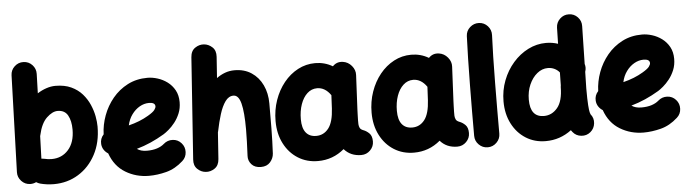

<svg xmlns="http://www.w3.org/2000/svg" viewBox="-50 -975 4560 1273"><g transform="rotate(-5 2230.0 -339.0)"><path d="M132.8 -748Q167.5 -747.1 191.2 -721.9Q214.8 -696.8 213.9 -662.1L210 -533.2Q239.3 -551.8 270 -562Q300.8 -572.3 330.1 -572.3Q391.1 -572.3 435.1 -551.8Q479 -531.2 508.1 -498Q537.1 -464.8 554.2 -425.5Q571.3 -386.2 578.4 -347.9Q585.4 -309.6 585.4 -279.3Q585.4 -173.8 543 -93.8Q500.5 -13.7 427.7 31.2Q355 76.2 263.7 76.2Q217.3 76.2 173.3 64.5Q159.7 60.5 147.5 52.7Q128.9 62 107.4 61.5Q73.2 60.5 49.3 35.2Q25.4 9.8 26.4 -24.4L46.9 -667Q47.9 -701.7 73.2 -725.3Q98.6 -749 132.8 -748ZM216.3 -96.7Q239.3 -90.8 263.7 -90.8Q332 -90.8 375.2 -139.6Q418.5 -188.5 418.5 -273.9Q418.5 -332 397.9 -368.7Q377.4 -405.3 330.1 -405.3Q295.4 -405.3 257.3 -369.1Q219.2 -333 202.1 -254.4Q201.7 -251.5 200.7 -249L195.8 -99.6Q206.1 -99.1 216.3 -96.7Z M1125 -2Q1072.8 45.4 1012.9 60.8Q953.1 76.2 897.5 76.2Q812 76.2 741.5 33.7Q670.9 -8.8 640.1 -95.7Q623 -106 611.8 -123Q600.6 -140.1 599.1 -161.6Q596.7 -197.8 621.1 -224.1Q623 -287.1 645.8 -348.9Q668.5 -410.6 710.2 -461.2Q752 -511.7 810.5 -542Q869.1 -572.3 942.9 -572.3Q975.1 -572.3 1009.8 -561.5Q1044.4 -550.8 1074.5 -528.6Q1104.5 -506.3 1123 -472.7Q1141.6 -439 1141.6 -393.1Q1141.6 -352.5 1127.7 -318.8Q1113.8 -285.2 1093 -259Q1072.3 -232.9 1051.5 -215.6Q1030.8 -198.2 1017.1 -189.9Q972.2 -163.1 926.3 -142.8Q880.4 -122.6 832 -108.9Q857.4 -90.8 897.5 -90.8Q936.5 -90.8 965.6 -100.3Q994.6 -109.9 1012.7 -126Q1038.6 -148.9 1073.2 -147.5Q1107.9 -146 1130.9 -120.1Q1153.8 -94.7 1152.3 -59.8Q1150.9 -24.9 1125 -2ZM938 -405.3Q906.2 -405.3 876.2 -388.2Q846.2 -371.1 823.7 -340.3Q801.3 -309.6 792.5 -268.6Q867.7 -287.1 924.8 -321.3Q959.5 -341.8 969.5 -355.7Q979.5 -369.6 979.5 -378.9Q979.5 -405.3 938 -405.3Z M1273.9 83Q1243.2 80.6 1219 57.6Q1194.8 34.7 1197.8 -5.9L1245.1 -682.6Q1248 -724.6 1275.9 -743.7Q1303.7 -762.7 1335 -760.3Q1366.2 -757.8 1390.6 -735.1Q1415 -712.4 1412.1 -670.9L1402.3 -530.3Q1428.7 -549.8 1458.5 -560.8Q1488.3 -571.8 1522 -571.8Q1587.4 -571.8 1634.8 -540.3Q1682.1 -508.8 1707.8 -454.6Q1733.4 -400.4 1733.4 -332.5Q1733.4 -252.9 1732.7 -167.5Q1731.9 -82 1727.5 0.5Q1725.6 31.7 1703.6 57.1Q1681.6 82.5 1641.6 82.5Q1600.6 82.5 1578.9 57.9Q1557.1 33.2 1559.1 1Q1561.5 -49.3 1563 -93.3Q1564.5 -137.2 1564.5 -174.8Q1564.5 -290 1549.6 -347.4Q1534.7 -404.8 1500.5 -404.8Q1468.8 -404.8 1446 -373.3Q1423.3 -341.8 1407.2 -290.3Q1391.1 -238.8 1378.9 -178.2Q1378.4 -174.8 1377 -171.4L1364.7 5.9Q1361.8 47.9 1333.7 66.9Q1305.7 85.9 1273.9 83Z M2311.5 61.5Q2240.2 61.5 2197.3 12.2Q2121.6 76.2 2022 76.2Q1947.8 76.2 1889.4 39.6Q1831.1 2.9 1797.6 -62.3Q1764.2 -127.4 1764.2 -211.9Q1764.2 -285.6 1786.9 -350.8Q1809.6 -416 1849.9 -465.8Q1890.1 -515.6 1943.6 -543.9Q1997.1 -572.3 2059.1 -572.3Q2121.6 -572.3 2174.8 -541Q2202.1 -570.3 2243.2 -564.5Q2277.8 -559.6 2301.3 -531.5Q2324.7 -503.4 2322.8 -470.2L2311.5 -241.7Q2311 -228 2310.3 -208.3Q2309.6 -188.5 2309.3 -170.7Q2309.1 -152.8 2309.6 -143.6Q2310.5 -129.9 2315.9 -118.9Q2321.3 -107.9 2339.4 -101.1Q2359.4 -93.8 2377.4 -76.2Q2395.5 -58.6 2395.5 -22Q2395.5 12.2 2370.8 36.9Q2346.2 61.5 2311.5 61.5ZM2024.4 -90.8Q2074.7 -90.8 2106.7 -131.6Q2138.7 -172.4 2143.6 -263.7Q2143.6 -264.2 2143.6 -265.1L2147.9 -351.1Q2110.4 -405.3 2057.1 -405.3Q2020 -405.3 1991.7 -379.4Q1963.4 -353.5 1947.8 -309.1Q1932.1 -264.6 1932.1 -209.5Q1932.1 -150.4 1956.1 -120.6Q1980 -90.8 2024.4 -90.8Z M2950.7 61.5Q2879.4 61.5 2836.4 12.2Q2760.7 76.2 2661.1 76.2Q2586.9 76.2 2528.6 39.6Q2470.2 2.9 2436.8 -62.3Q2403.3 -127.4 2403.3 -211.9Q2403.3 -285.6 2426 -350.8Q2448.7 -416 2489 -465.8Q2529.3 -515.6 2582.8 -543.9Q2636.2 -572.3 2698.2 -572.3Q2760.7 -572.3 2814 -541Q2841.3 -570.3 2882.3 -564.5Q2917 -559.6 2940.4 -531.5Q2963.9 -503.4 2961.9 -470.2L2950.7 -241.7Q2950.2 -228 2949.5 -208.3Q2948.7 -188.5 2948.5 -170.7Q2948.2 -152.8 2948.7 -143.6Q2949.7 -129.9 2955.1 -118.9Q2960.4 -107.9 2978.5 -101.1Q2998.5 -93.8 3016.6 -76.2Q3034.7 -58.6 3034.7 -22Q3034.7 12.2 3010 36.9Q2985.4 61.5 2950.7 61.5ZM2663.6 -90.8Q2713.9 -90.8 2745.8 -131.6Q2777.8 -172.4 2782.7 -263.7Q2782.7 -264.2 2782.7 -265.1L2787.1 -351.1Q2749.5 -405.3 2696.3 -405.3Q2659.2 -405.3 2630.9 -379.4Q2602.5 -353.5 2586.9 -309.1Q2571.3 -264.6 2571.3 -209.5Q2571.3 -150.4 2595.2 -120.6Q2619.1 -90.8 2663.6 -90.8Z M3164.1 -742.7Q3198.7 -741.2 3221.9 -715.6Q3245.1 -689.9 3243.7 -655.3Q3240.7 -593.8 3239 -511.5Q3237.3 -429.2 3236.3 -338.4Q3235.4 -247.6 3235.1 -159.7Q3234.9 -71.8 3234.9 0Q3234.9 34.2 3210.2 58.8Q3185.5 83.5 3150.9 83.5Q3116.7 83.5 3092 58.8Q3067.4 34.2 3067.4 0Q3067.4 -72.3 3067.6 -160.2Q3067.9 -248 3069.1 -339.6Q3070.3 -431.2 3072 -514.9Q3073.7 -598.6 3076.7 -663.1Q3078.1 -697.8 3104 -720.9Q3129.9 -744.1 3164.1 -742.7Z M3595.2 -572.3Q3636.7 -572.3 3674.8 -559.6L3677.2 -666.5Q3678.2 -701.2 3703.4 -725.1Q3728.5 -749 3762.7 -748Q3797.4 -747.6 3821.3 -722.4Q3845.2 -697.3 3844.2 -662.6L3838.9 -411.1Q3847.2 -385.7 3837.9 -358.9L3835.4 -248.5Q3835.4 -172.9 3838.1 -136.7Q3840.8 -100.6 3844 -89.1Q3847.2 -77.6 3848.6 -75.2Q3870.6 -48.8 3866.9 -13.9Q3863.3 21 3836.9 43Q3810.5 64.9 3775.4 61.5Q3740.2 58.1 3718.8 31.2Q3713.9 24.9 3709.5 18.6Q3633.3 76.2 3538.1 76.2Q3463.9 76.2 3405.8 39.6Q3347.7 2.9 3314.5 -61.8Q3281.2 -126.5 3281.2 -210Q3281.2 -283.7 3306.4 -349.1Q3331.5 -414.6 3375.5 -464.8Q3419.4 -515.1 3476.1 -543.7Q3532.7 -572.3 3595.2 -572.3ZM3449.2 -207Q3449.2 -90.8 3540.5 -90.8Q3593.3 -90.8 3630.1 -134.5Q3667 -178.2 3667.5 -272.9Q3667.5 -278.3 3668.9 -283.7L3670.4 -369.1Q3657.2 -385.7 3637.2 -395.5Q3617.2 -405.3 3592.8 -405.3Q3554.2 -405.3 3521.5 -378.7Q3488.8 -352.1 3469 -307.1Q3449.2 -262.2 3449.2 -207Z M4416.5 -2Q4364.3 45.4 4304.4 60.8Q4244.6 76.2 4189 76.2Q4103.5 76.2 4033 33.7Q3962.4 -8.8 3931.6 -95.7Q3914.6 -106 3903.3 -123Q3892.1 -140.1 3890.6 -161.6Q3888.2 -197.8 3912.6 -224.1Q3914.6 -287.1 3937.3 -348.9Q3960 -410.6 4001.7 -461.2Q4043.5 -511.7 4102.1 -542Q4160.6 -572.3 4234.4 -572.3Q4266.6 -572.3 4301.3 -561.5Q4335.9 -550.8 4366 -528.6Q4396 -506.3 4414.6 -472.7Q4433.1 -439 4433.1 -393.1Q4433.1 -352.5 4419.2 -318.8Q4405.3 -285.2 4384.5 -259Q4363.8 -232.9 4343 -215.6Q4322.3 -198.2 4308.6 -189.9Q4263.7 -163.1 4217.8 -142.8Q4171.9 -122.6 4123.5 -108.9Q4148.9 -90.8 4189 -90.8Q4228 -90.8 4257.1 -100.3Q4286.1 -109.9 4304.2 -126Q4330.1 -148.9 4364.7 -147.5Q4399.4 -146 4422.4 -120.1Q4445.3 -94.7 4443.8 -59.8Q4442.4 -24.9 4416.5 -2ZM4229.5 -405.3Q4197.8 -405.3 4167.7 -388.2Q4137.7 -371.1 4115.2 -340.3Q4092.8 -309.6 4084 -268.6Q4159.2 -287.1 4216.3 -321.3Q4251 -341.8 4261 -355.7Q4271 -369.6 4271 -378.9Q4271 -405.3 4229.5 -405.3Z"/></g></svg>

Font: Mikhak-DS1-FD Black
Style: Regular
Weight: 900
Designer: Amin Abedi
Version: Version 3.2